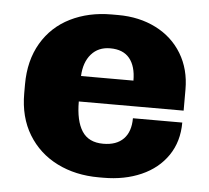

<svg xmlns="http://www.w3.org/2000/svg" viewBox="-44 -567 679 624"><g transform="rotate(5 296.0 -255.5)"><path d="M556 -299V-230H214Q214 -167 235.5 -133.5Q257 -100 305 -100Q348 -100 371 -123.5Q394 -147 394 -191H555Q555 -129 524 -83.5Q493 -38 438.5 -14Q384 10 315 10H300Q224 10 164 -20Q104 -50 69.5 -106.5Q35 -163 35 -241V-270Q35 -348 68.5 -405Q102 -462 161.5 -491.5Q221 -521 296 -521H317Q386 -521 440.5 -493.5Q495 -466 525.5 -415.5Q556 -365 556 -299ZM214 -313H385Q385 -360 364 -385.5Q343 -411 301 -411Q262 -411 239 -384.5Q216 -358 214 -313Z"/></g></svg>

Font: Chivo ExtraBold
Style: Regular
Weight: 800
Designer: Hector Gatti
Foundry: Omnibus-Type
Version: Version 1.007